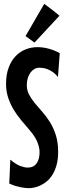

<svg xmlns="http://www.w3.org/2000/svg" viewBox="-20 -956 341 990"><path d="M279.8 -172.9Q279.8 -134.3 271.7 -105.2Q263.7 -76.2 250.7 -55.4Q237.8 -34.7 221.7 -21.2Q205.6 -7.8 188.7 0Q171.9 7.8 156.5 11Q141.1 14.2 129.9 14.2Q124 14.2 113.8 13.4Q103.5 12.7 90.3 10.3Q77.1 7.8 61.3 3.2Q45.4 -1.5 27.8 -9.8L33.2 -132.8Q62 -108.4 84.7 -100.1Q107.4 -91.8 123 -91.8Q153.3 -91.8 168.7 -113.8Q184.1 -135.7 184.1 -170.9Q184.1 -194.3 172.6 -223.4Q161.1 -252.4 131.8 -286.1Q111.8 -309.6 90.3 -335Q68.8 -360.4 51.3 -389.2Q33.7 -418 22.5 -451.2Q11.2 -484.4 11.2 -522.9Q11.2 -571.8 24.7 -607.4Q38.1 -643.1 60.5 -666.5Q83 -689.9 112.1 -701.4Q141.1 -712.9 172.9 -712.9Q200.7 -712.9 229.7 -705.3Q258.8 -697.8 288.1 -682.1L278.8 -559.1Q266.1 -575.2 252.2 -584.7Q238.3 -594.2 225.3 -599.1Q212.4 -604 201.4 -605.5Q190.4 -606.9 183.1 -606.9Q168.9 -606.9 157 -599.9Q145 -592.8 136.5 -580.8Q127.9 -568.8 123 -552.5Q118.2 -536.1 118.2 -518.1Q118.2 -490.2 130.1 -467.8Q142.1 -445.3 160.2 -423.3Q178.2 -401.4 199 -378.2Q219.7 -355 237.8 -325.9Q255.9 -296.9 267.8 -259.5Q279.8 -222.2 279.8 -172.9ZM208 -936Q220.2 -927.2 234.1 -916.7Q248 -906.2 259.8 -897Q273.4 -886.2 286.6 -875L157.7 -736.3L111.8 -770Z"/></svg>

Font: Mouse Memoirs
Style: Regular
Weight: 400
Version: Version 1.000